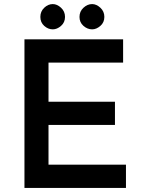

<svg xmlns="http://www.w3.org/2000/svg" viewBox="-20 -922 699 942"><path d="M100 -729H584V-615H218V-423H544V-309H218V-114H598V0H100ZM370 -839Q370 -866 389.5 -884Q409 -902 432 -902Q453 -902 472.5 -884Q492 -866 492 -839Q492 -812 472.5 -795Q453 -778 432 -778Q409 -778 389.5 -795Q370 -812 370 -839ZM178 -839Q178 -866 197 -884Q216 -902 239 -902Q260 -902 279.5 -884Q299 -866 299 -839Q299 -812 279.5 -795Q260 -778 239 -778Q216 -778 197 -795Q178 -812 178 -839Z"/></svg>

Font: Reem Kufi Medium
Style: Regular
Weight: 500
Designer: Khaled Hosny
Version: Version 1.001